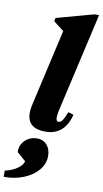

<svg xmlns="http://www.w3.org/2000/svg" viewBox="-170 -816 647 1209"><g transform="rotate(10 153.5 -211.5)"><path d="M154 16Q9 16 45 -139L156 -627L89 -679L94 -700L332 -765H361L216 -130Q200 -59 226 -59Q239 -59 250 -74.5Q261 -90 277 -130L311 -119Q277 16 154 16ZM-54 342V302Q-10 293 23 270.5Q56 248 62 222L6 173V167Q6 125 37 96Q68 67 113 67Q151 67 175 94Q199 121 199 165Q199 214 165.5 254.5Q132 295 74.5 318.5Q17 342 -54 342Z"/></g></svg>

Font: Platypi ExtraBold
Style: Italic
Weight: 800
Italic angle: -13°
Designer: David Sargent
Foundry: Bolt Cutter Type
Version: Version 1.200; ttfautohint (v1.8.4.7-5d5b)